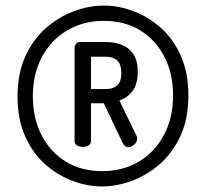

<svg xmlns="http://www.w3.org/2000/svg" viewBox="-20 -705 740 690"><path d="M347 -35Q294 -35 240.5 -55Q187 -75 142 -115Q97 -155 70 -216Q43 -277 43 -358Q43 -442 71.5 -503.5Q100 -565 146 -605Q192 -645 246.5 -665Q301 -685 353 -685Q406 -685 459.5 -665Q513 -645 558 -605Q603 -565 630 -504Q657 -443 657 -362Q657 -278 628.5 -216.5Q600 -155 554 -115Q508 -75 453.5 -55Q399 -35 347 -35ZM347 -90Q422 -90 479.5 -124.5Q537 -159 569.5 -220.5Q602 -282 602 -362Q602 -440 571 -500.5Q540 -561 484.5 -595.5Q429 -630 353 -630Q279 -630 221 -595.5Q163 -561 130.5 -500Q98 -439 98 -358Q98 -281 129 -220Q160 -159 216 -124.5Q272 -90 347 -90ZM441 -176Q434 -176 429 -180.5Q424 -185 420 -193L353 -334H307V-198Q307 -188 298.5 -182.5Q290 -177 278 -177Q267 -177 257.5 -182Q248 -187 248 -198V-534Q248 -541 253.5 -547.5Q259 -554 268 -554H361Q392 -554 417.5 -544Q443 -534 459 -511Q475 -488 475 -447Q475 -402 456 -377.5Q437 -353 409 -344L472 -214Q473 -211 473 -207Q473 -195 462.5 -185.5Q452 -176 441 -176ZM307 -385H362Q387 -385 401.5 -398.5Q416 -412 416 -441Q416 -474 401.5 -487.5Q387 -501 362 -501H307Z"/></svg>

Font: Dosis SemiBold
Style: Regular
Weight: 600
Designer: EdgarTolentino, PabloImpallari, IginoMarini
Foundry: EdgarTolentino, PabloImpallari, IginoMarini
Version: Version 3.001; ttfautohint (v1.8.2)